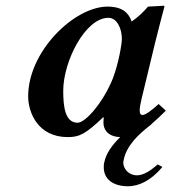

<svg xmlns="http://www.w3.org/2000/svg" viewBox="-20 -467 597 668"><path d="M373 -195C340 -112 278 -40 250 -40C206 -40 200 -97 200 -151C200 -254 277 -405 357 -405C386 -405 404 -370 404 -331C404 -315 393 -248 373 -195ZM545 114 529 105C503 127 480 143 456 143C429 143 409 121 409 99C409 97 409 94 410 91C420 39 461 1 505 -33L507.7 -36C522.1 -48.3 538.2 -63.4 557 -82L532 -105C503.5 -79.5 486 -67 475 -67C470 -67 466 -71 466 -83C466 -92 468.4 -105.9 473 -125L520.3 -321C529.7 -359.9 552 -443.8 552 -443.8C552 -445.8 551.8 -447 550 -447L495 -444C479.2 -425.6 461.1 -408 438 -392C428 -422 406 -444 354 -444C239 -444 78 -289 78 -132C78 -76 111.5 10 216 10C255.5 10 277 0 339 -59L341 -58C340 -52.3 340 -43 340 -39C340 -21.4 350.5 8.4 398.3 9.9C370.4 37.1 349 66.8 343 97C341 104 341 110 341 115C341 159 377 181 425 181C466 181 507 159 545 114Z"/></svg>

Font: Linux Libertine O
Style: Bold Italic
Weight: 700
Italic angle: -11.5°
Designer: Philipp H. Poll
Foundry: Philipp H. Poll
Version: Version 4.1.0